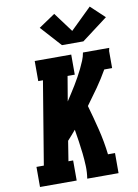

<svg xmlns="http://www.w3.org/2000/svg" viewBox="-105 -1062 810 1129"><g transform="rotate(-10 300.0 -497.0)"><path d="M40 0V-120H84L166 -615H138V-735H356V-615H313L288 -467Q302 -489 316 -510.5Q330 -532 343 -553.5Q356 -575 368.5 -597.5Q381 -620 392 -642.5Q403 -665 412.5 -688Q422 -711 426 -735H583Q582 -730 581 -726Q580 -722 579 -717V-615H532Q503 -564 469 -515.5Q435 -467 400 -420Q421 -347 439.5 -272Q458 -197 467 -120H509V0H322Q328 -38 326.5 -75.5Q325 -113 321 -150Q317 -187 311.5 -223.5Q306 -260 300 -296Q288 -282 275.5 -267.5Q263 -253 250 -239L231 -120H259V0ZM440 -799H312L201 -922L299 -988L386 -871L512 -994L595 -916Z"/></g></svg>

Font: Iosevka Curly Slab HvEx
Style: Italic
Weight: 900
Width: 7
Italic angle: -9°
Monospace: yes
Designer: Belleve Invis
Foundry: Belleve Invis
Version: Version 11.1.0; ttfautohint (v1.8.3)